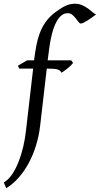

<svg xmlns="http://www.w3.org/2000/svg" viewBox="-69 -762 530 1019"><path d="M440.9 -685.1Q430.7 -677.7 418.9 -669.2Q407.2 -660.6 396 -653.6Q384.8 -646.5 375.2 -641.8Q365.7 -637.2 359.9 -637.2Q353.5 -637.2 347.2 -645.8Q340.8 -654.3 333 -664.6Q325.2 -674.8 314.9 -683.3Q304.7 -691.9 291 -691.9Q272.5 -691.9 258.3 -680.9Q244.1 -669.9 233.4 -651.6Q222.7 -633.3 214.8 -609.6Q207 -585.9 201.7 -560.5Q196.3 -535.2 192.9 -510.3Q189.5 -485.4 187 -464.8L184.1 -441.9H309.1L318.8 -428.2Q314 -421.4 305.7 -413.3Q297.4 -405.3 288.1 -397.9Q278.8 -390.6 270.3 -384.5Q261.7 -378.4 256.8 -376Q254.4 -382.8 249.3 -387Q244.1 -391.1 235.4 -393.6Q226.6 -396 213.4 -397Q200.2 -397.9 182.1 -397.9H179.2L144 -94.2Q137.7 -40.5 122.3 9.5Q106.9 59.6 83.7 102.8Q60.5 146 30.3 180.4Q0 214.8 -36.1 236.8L-48.8 206.1Q-24.4 192.4 -4.6 163.1Q15.1 133.8 30 95.7Q44.9 57.6 54.7 14.9Q64.5 -27.8 68.8 -67.9L106.9 -397.9H33.2L25.9 -413.1L75.2 -441.9H111.8Q116.7 -481 123.3 -517.1Q129.9 -553.2 141.8 -585.4Q153.8 -617.7 173.6 -645.8Q193.4 -673.8 224.1 -696.8Q237.3 -706.1 249.5 -714.4Q261.7 -722.7 274.4 -729Q287.1 -735.4 300.5 -738.8Q314 -742.2 329.1 -742.2Q350.6 -742.2 367.9 -734.1Q385.3 -726.1 398.9 -716.1Q412.6 -706.1 423.1 -696.8Q433.6 -687.5 440.9 -685.1Z"/></svg>

Font: Gentium Plus Am
Style: Italic
Weight: 400
Italic angle: -8°
Designer: J. Victor Gaultney, Annie Olsen, Iska Routamaa, Becca Hirsbrunner
Foundry: SIL International
Version: Version 5.000